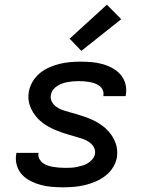

<svg xmlns="http://www.w3.org/2000/svg" viewBox="-20 -791 640 819"><path d="M250 8Q226 8 201.5 6Q177 4 154.5 -2Q132 -8 111 -18.5Q90 -29 74.5 -45.5Q59 -62 52 -85Q45 -108 49 -132L50 -139H145L144 -137Q142 -124 148 -113Q154 -102 163 -95.5Q172 -89 183.5 -85Q195 -81 207 -79Q219 -77 232 -76Q245 -75 258 -75Q270 -75 282 -75.5Q294 -76 306.5 -78.5Q319 -81 331 -84.5Q343 -88 354 -94.5Q365 -101 374 -111.5Q383 -122 385 -134Q388 -150 380 -163.5Q372 -177 359.5 -185.5Q347 -194 332 -199Q317 -204 302.5 -208Q288 -212 273 -216.5Q258 -221 243.5 -226Q229 -231 215 -237Q201 -243 187.5 -250.5Q174 -258 162 -267Q150 -276 140 -287Q130 -298 122 -310.5Q114 -323 108.5 -337.5Q103 -352 101.5 -367.5Q100 -383 103 -400Q107 -422 119 -442.5Q131 -463 149.5 -478.5Q168 -494 190 -503.5Q212 -513 234 -518.5Q256 -524 278.5 -526Q301 -528 323 -528Q347 -528 370.5 -526Q394 -524 416 -518Q438 -512 458.5 -501Q479 -490 493.5 -473.5Q508 -457 514.5 -434.5Q521 -412 517 -388L516 -381H421V-384Q423 -396 418.5 -406.5Q414 -417 405 -424Q396 -431 385 -435Q374 -439 363 -441Q352 -443 340 -444Q328 -445 315 -445Q304 -445 292.5 -444Q281 -443 269 -441Q257 -439 246 -435Q235 -431 224.5 -424.5Q214 -418 206.5 -408Q199 -398 197 -386Q194 -370 201.5 -356.5Q209 -343 221.5 -334.5Q234 -326 248.5 -321Q263 -316 278.5 -312Q294 -308 308.5 -303.5Q323 -299 338 -294Q353 -289 367 -283Q381 -277 394 -269.5Q407 -262 419 -253Q431 -244 441 -233Q451 -222 459 -209.5Q467 -197 472.5 -182.5Q478 -168 479.5 -152.5Q481 -137 479 -121Q475 -98 462 -77Q449 -56 429.5 -41Q410 -26 387.5 -16.5Q365 -7 342 -1.5Q319 4 296 6Q273 8 250 8ZM327 -574 277 -626 436 -771 497 -709Z"/></svg>

Font: Iosevka Md Ex Obl
Style: Regular
Weight: 500
Width: 7
Italic angle: -9°
Monospace: yes
Designer: Belleve Invis
Foundry: Belleve Invis
Version: Version 32.5.0; ttfautohint (v1.8.4)